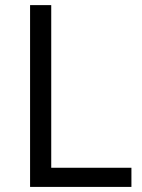

<svg xmlns="http://www.w3.org/2000/svg" viewBox="-20 -734 559 754"><path d="M98.1 0V-713.9H181.2V-75.2H496.1V0Z"/></svg>

Font: f01525491
Style: Regular
Weight: 400
Foundry: Ascender Corporation
Version: Version 1.10